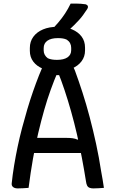

<svg xmlns="http://www.w3.org/2000/svg" viewBox="-20 -1045 640 1068"><path d="M301 -896Q347 -896 381 -881.5Q415 -867 434 -841.5Q453 -816 453 -780V-764Q453 -730 433.5 -704Q414 -678 379.5 -663.5Q345 -649 298 -649Q252 -649 218 -663Q184 -677 165 -702.5Q146 -728 146 -762V-778Q146 -814 165.5 -840.5Q185 -867 219.5 -881.5Q254 -896 301 -896ZM302 -833Q264 -833 243.5 -818.5Q223 -804 223 -777V-764Q223 -751 229 -740Q235 -729 246 -721Q257 -716 269.5 -714Q282 -712 297 -712Q335 -712 355.5 -726Q376 -740 376 -766V-779Q376 -793 370 -804.5Q364 -816 352 -824Q342 -829 330 -831Q318 -833 302 -833ZM373 -1025Q393 -1025 406 -1025Q419 -1025 430.5 -1024Q442 -1023 457 -1021Q466 -1018 468.5 -1011Q471 -1004 466 -996Q454 -978 443 -962.5Q432 -947 419.5 -933.5Q407 -920 392 -905Q377 -890 356 -872Q349 -867 340 -864.5Q331 -862 320 -862Q307 -862 297 -862.5Q287 -863 277.5 -864.5Q268 -866 258 -868Q283 -895 304 -919.5Q325 -944 342 -970Q359 -996 373 -1025ZM90 -278H351Q369 -278 384 -276Q399 -274 412 -268L440 -280L444 -238L449 -194H115Q106 -194 100.5 -199Q95 -204 92.5 -213.5Q90 -223 90 -235ZM139 0Q124 1 109 2Q94 3 78 3Q68 3 60.5 0Q53 -3 48.5 -9Q44 -15 45 -24Q50 -73 58.5 -124.5Q67 -176 78 -228.5Q89 -281 103 -334Q117 -387 132 -437.5Q147 -488 163.5 -535.5Q180 -583 197 -626Q214 -669 232 -705Q258 -706 282.5 -707Q307 -708 329 -708Q348 -708 359.5 -702.5Q371 -697 380 -685Q389 -673 397 -652Q418 -595 439 -530Q460 -465 479 -393Q498 -321 514.5 -245Q531 -169 543 -90Q547 -67 551 -45Q555 -23 558 0Q543 1 528.5 2Q514 3 499 3Q487 3 478 -0.5Q469 -4 464.5 -13Q460 -22 458 -38Q448 -101 435.5 -167Q423 -233 408 -298Q393 -363 375.5 -425Q358 -487 339.5 -542.5Q321 -598 302 -645L327 -627H275L301 -645Q281 -598 262 -545.5Q243 -493 226 -433.5Q209 -374 193 -306.5Q177 -239 163.5 -162.5Q150 -86 139 0Z"/></svg>

Font: Rec Mono Semicasual
Style: Regular
Weight: 400
Version: Version 1.085; ttfautohint (v1.8.4.7-5d5b)